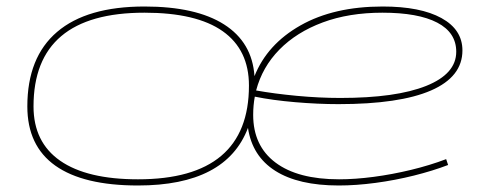

<svg xmlns="http://www.w3.org/2000/svg" viewBox="-20 -560 1486 590"><path d="M404 10Q236 10 150 -51Q64 -112 64 -233Q64 -384 155.5 -462Q247 -540 424 -540Q582 -540 668.5 -485Q755 -430 762 -326Q801 -424 903.5 -482Q1006 -540 1156 -540Q1272 -540 1336.5 -504.5Q1401 -469 1401 -405Q1401 -324 1304.5 -282Q1208 -240 1020 -240Q957 -240 887 -246Q817 -252 763 -263Q758 -236 758 -207Q758 -112 826.5 -60.5Q895 -9 1022 -9Q1071 -9 1128 -16.5Q1185 -24 1243 -38Q1301 -52 1351 -71L1357 -53Q1310 -35 1252 -20.5Q1194 -6 1134 2Q1074 10 1021 10Q897 10 826 -35Q755 -80 742 -167Q675 10 404 10ZM1155 -521Q1052 -521 971.5 -491Q891 -461 838.5 -407.5Q786 -354 767 -282Q823 -272 892 -265.5Q961 -259 1026 -259Q1197 -259 1289.5 -296Q1382 -333 1382 -401Q1382 -460 1323.5 -490.5Q1265 -521 1155 -521ZM404 -9Q745 -9 745 -297Q745 -407 664.5 -464Q584 -521 424 -521Q83 -521 83 -233Q83 -123 165 -66Q247 -9 404 -9Z"/></svg>

Font: Georama ExtraExtended Thin
Style: Italic
Weight: 100
Width: 8
Italic angle: -9°
Designer: Jean-Baptiste Levee
Foundry: Production Type
Version: Version 1.000